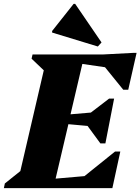

<svg xmlns="http://www.w3.org/2000/svg" viewBox="-48 -971 725 991"><path d="M-28 0 -23 -24 57 -88 178 -608 115 -668 120 -690H486L638 -698H657L614 -508H588L494 -624L377 -641L316 -381L421 -390L515 -462H541L496 -231H470L404 -321L305 -330L239 -49L388 -62L546 -189H573L532 0ZM457 -731 221 -803V-811L332 -951H340L476 -752Z"/></svg>

Font: Platypi ExtraBold
Style: Italic
Weight: 800
Italic angle: -13°
Designer: David Sargent
Foundry: Bolt Cutter Type
Version: Version 1.200; ttfautohint (v1.8.4.7-5d5b)